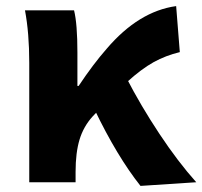

<svg xmlns="http://www.w3.org/2000/svg" viewBox="-20 -598 664 630"><path d="M62 -564H223Q234 -520 234 -425V-316H238Q286 -388 330 -438Q435 -561 558 -578L570 -427Q524 -416 484 -394Q443 -371 397 -329Q351 -287 284 -216Q254 -183 241 -140Q228 -97 228 -34V0H76V-392Q76 -489 62 -564ZM290 -239 394 -344Q442 -251 503 -159Q564 -67 624 0L441 12Q364 -85 290 -239Z"/></svg>

Font: Merged Yaku Han JP ExtraBold
Style: Regular
Weight: 800
Designer: Ryoko NISHIZUKA 西塚涼子 (kana, bopomofo & ideographs); Paul D. Hunt (Latin, Greek & Cyrillic); Sandoll Communications 산돌커뮤니
Foundry: Adobe
Version: Version 2.004